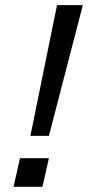

<svg xmlns="http://www.w3.org/2000/svg" viewBox="-20 -720 339 740"><path d="M97.2 -196.3 199.7 -700.2H299.3L168.5 -196.3ZM32.2 0 57.1 -110.4H168.5L143.6 0Z"/></svg>

Font: HK Grotesk Medium Italic
Style: Regular
Weight: 500
Italic angle: -13°
Designer: Alfredo Marco Pradil and Stefan Peev
Foundry: Hanken Design Co.
Version: Version 1.000;PS 001.000;hotconv 1.0.88;makeotf.lib2.5.64775